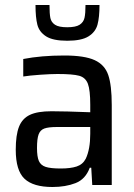

<svg xmlns="http://www.w3.org/2000/svg" viewBox="-20 -740 538 768"><path d="M43 -141Q43 -200 56 -233Q69 -266 99.5 -280.5Q130 -295 186 -295Q239 -295 341 -291V-321Q341 -380 331.5 -405Q322 -430 296.5 -437Q271 -444 210 -444Q183 -444 140.5 -441Q98 -438 73 -434V-504Q145 -518 237 -518Q318 -518 358.5 -499.5Q399 -481 413 -440Q427 -399 427 -320V0H349L345 -69H339Q322 -23 282 -7.5Q242 8 190 8Q113 8 78 -25Q43 -58 43 -141ZM323 -105Q341 -143 341 -205V-232H208Q174 -232 157.5 -226Q141 -220 134.5 -202.5Q128 -185 128 -148Q128 -113 135.5 -96Q143 -79 162.5 -72.5Q182 -66 223 -66Q262 -66 286.5 -74Q311 -82 323 -105ZM122 -720H178Q178 -685 181.5 -668Q185 -651 200 -641Q215 -631 249 -631Q283 -631 298.5 -641Q314 -651 318 -668.5Q322 -686 322 -720H378Q378 -671 370 -641.5Q362 -612 334 -594.5Q306 -577 249 -577Q192 -577 164.5 -594.5Q137 -612 129.5 -641Q122 -670 122 -720Z"/></svg>

Font: Saira Semi Condensed
Style: Regular
Weight: 400
Width: 4
Designer: Hector Gatti with collaboration of the Omnibus-Type team
Foundry: Omnibus-Type
Version: Version 1.001; ttfautohint (v1.8)